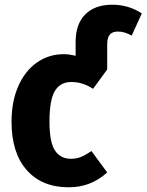

<svg xmlns="http://www.w3.org/2000/svg" viewBox="-20 -778 622 815"><path d="M582 -721 539 -627Q522 -636 509 -640Q496 -644 480 -644Q457 -644 446 -631Q435 -618 435 -588V-483L375 -401Q331 -430 283 -430Q236 -430 213 -392Q190 -354 190 -262Q190 -174 213.5 -139Q237 -104 281 -104Q304 -104 323 -111.5Q342 -119 368 -137L435 -46Q366 17 272 17Q158 17 93.5 -56Q29 -129 29 -261Q29 -347 57.5 -412Q86 -477 136.5 -512.5Q187 -548 251 -548Q273 -548 301 -541V-600Q301 -676 342 -717Q383 -758 457 -758Q526 -758 582 -721Z"/></svg>

Font: Fira Sans Condensed
Style: Bold
Weight: 700
Width: 3
Designer: bBox Type GmbH & Carrois Corporate GbR & Edenspiekermann AG
Foundry: bBox Type GmbH & Carrois Corporate GbR & Edenspiekermann AG
Version: Version 4.301